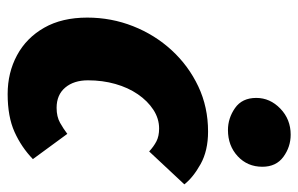

<svg xmlns="http://www.w3.org/2000/svg" viewBox="-159 -609 780 502"><g transform="rotate(90 231.0 -358.0)"><path d="M226 12Q170 12 124.5 -12.5Q79 -37 52.5 -83.5Q26 -130 26 -196Q26 -259 48.5 -316Q71 -373 111.5 -417Q152 -461 206 -486.5Q260 -512 324 -512Q374 -512 409 -492.5Q444 -473 462 -450L376 -358Q363 -370 349.5 -377Q336 -384 316 -384Q290 -384 267 -369Q244 -354 226.5 -328.5Q209 -303 199.5 -269.5Q190 -236 190 -198Q190 -161 209 -138.5Q228 -116 262 -116Q285 -116 301 -125Q317 -134 330 -144L396 -54Q365 -24 325 -6Q285 12 226 12ZM320 -564Q289 -564 262.5 -582.5Q236 -601 236 -638Q236 -674 264 -701Q292 -728 332 -728Q364 -728 390 -709Q416 -690 416 -654Q416 -615 388.5 -589.5Q361 -564 320 -564Z"/></g></svg>

Font: Source Sans 3 Black
Style: Italic
Weight: 900
Italic angle: -11°
Designer: Paul D. Hunt
Foundry: Adobe
Version: Version 3.052;hotconv 1.1.0;makeotfexe 2.6.0